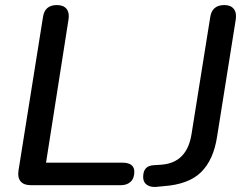

<svg xmlns="http://www.w3.org/2000/svg" viewBox="-20 -732 969 759"><path d="M101 0Q74 0 61.5 -15Q49 -30 53 -57L150 -665Q157 -712 205 -712Q231 -712 243 -697Q255 -682 251 -656L162 -89H463Q511 -89 511 -53Q511 -27 496.5 -13.5Q482 0 458 0ZM595 7Q572 8 558.5 -3Q545 -14 546 -35Q547 -77 588 -79L619 -81Q719 -89 737 -201L811 -664Q818 -712 867 -712Q892 -712 904 -697Q916 -682 912 -655L838 -191Q824 -100 775 -51.5Q726 -3 626 4Z"/></svg>

Font: Nunito SemiBold
Style: Italic
Weight: 600
Italic angle: -9°
Designer: Vernon Adams
Foundry: Vernon Adams
Version: Version 3.601; ttfautohint (v1.8.2.53-6de2)